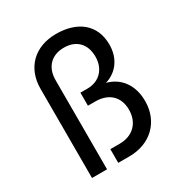

<svg xmlns="http://www.w3.org/2000/svg" viewBox="-172 -868 944 995"><g transform="rotate(-30 300.0 -370.0)"><path d="M401 -391C473 -412 516 -474 516 -554C516 -674 431 -740 303 -740C175 -740 92 -658 92 -534V0H182V-534C182 -611 229 -658 303 -658C376 -658 422 -613 422 -536C422 -465 377 -413 303 -413H261V-335H305C386 -335 435 -288 435 -211C435 -134 385 -82 305 -82H249V0H315C444 0 530 -86 530 -208C530 -303 481 -370 401 -391Z"/></g></svg>

Font: Tekne LDO
Style: Regular
Weight: 400
Monospace: yes
Designer: Alessio Laiso, Mario Rullo, Paolo Rosset
Foundry: Alessio Laiso
Version: Version 1.000;hotconv 1.0.109;makeotfexe 2.5.65596